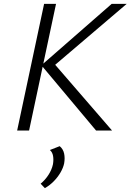

<svg xmlns="http://www.w3.org/2000/svg" viewBox="-20 -678 678 997"><path d="M479 0 195 -339 560 -658H638L246 -324L255 -355L562 0ZM69 0 209 -658H271L131 0ZM213 299 191 276Q215 256 232 229.5Q249 203 255 175Q259 151 255.5 131.5Q252 112 239 101L290 81Q308 96 313 119.5Q318 143 313 171Q308 194 294 218Q280 242 259.5 263Q239 284 213 299Z"/></svg>

Font: Ysabeau Infant Light
Style: Italic
Weight: 300
Italic angle: -12°
Designer: Christian Thalmann (Catharsis Fonts)
Version: Version 2.001;gftools[0.9.30]; featfreeze: ss01,ss02,lnum